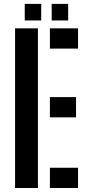

<svg xmlns="http://www.w3.org/2000/svg" viewBox="-20 -942 439 962"><path d="M55.5 0V-800H170V0ZM230 -698.5V-800H371V-698.5ZM230 -354V-455.5H361V-354ZM230 0V-101.5H371V0ZM239 -839.5V-922.5H321.5V-839.5ZM104 -839.5V-922.5H186.5V-839.5Z"/></svg>

Font: Big Shoulders Stencil Text
Style: Bold
Weight: 700
Designer: Patric King
Foundry: XO Type Co
Version: Version 1.000